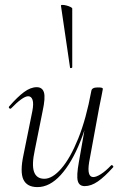

<svg xmlns="http://www.w3.org/2000/svg" viewBox="-20 -751 502 784"><path d="M133 13Q90 13 75.5 -18Q61 -49 76 -119L112 -297Q118 -328 113 -343Q108 -358 95 -358Q84 -358 66 -345Q48 -332 26 -309Q22 -305 18 -309Q14 -313 18 -317Q51 -355 78 -375Q105 -395 130 -395Q153 -395 159.5 -373.5Q166 -352 154 -297L122 -138Q109 -78 119 -49.5Q129 -21 161 -21Q194 -21 230.5 -63Q267 -105 299.5 -185.5Q332 -266 353 -380L364 -379Q344 -263 308.5 -174.5Q273 -86 228 -36.5Q183 13 133 13ZM326 9Q303 9 297.5 -12.5Q292 -34 302 -89L353 -380Q355 -394 379 -394Q392 -394 396 -392.5Q400 -391 400 -388Q400 -385 395 -361.5Q390 -338 385 -312L344 -89Q334 -28 361 -28Q373 -28 392 -40Q411 -52 433 -75Q436 -79 440.5 -74.5Q445 -70 441 -67Q407 -29 379.5 -10Q352 9 326 9ZM266 -475 229 -727Q228 -731 235 -731Q242 -731 251.5 -728.5Q261 -726 268 -722.5Q275 -719 275 -716V-476Q275 -474 270.5 -473Q266 -472 266 -475Z"/></svg>

Font: Cormorant Light Light
Style: Italic
Weight: 300
Italic angle: -10°
Version: Version 4.000